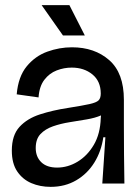

<svg xmlns="http://www.w3.org/2000/svg" viewBox="-20 -714 544 747"><path d="M177 13Q136 13 102 -1.5Q68 -16 47 -47Q26 -78 26 -128Q26 -188 56 -220.5Q86 -253 135.5 -269Q185 -285 244 -294Q301 -303 328 -309Q355 -315 363.5 -323.5Q372 -332 372 -350Q372 -398 339.5 -424.5Q307 -451 259 -451Q229 -451 200.5 -440Q172 -429 152.5 -403.5Q133 -378 130 -335L45 -347Q51 -416 84 -456Q117 -496 164 -513Q211 -530 260 -530Q348 -530 405 -480Q462 -430 462 -326V-228Q462 -171 462.5 -114Q463 -57 464 0H378Q381 -46 384 -89Q387 -132 390 -180H382Q374 -125 347 -81.5Q320 -38 276.5 -12.5Q233 13 177 13ZM202 -62Q244 -62 282 -85Q320 -108 345 -150.5Q370 -193 372 -254L373 -265Q350 -255 317.5 -249.5Q285 -244 250.5 -238.5Q216 -233 186 -222.5Q156 -212 137.5 -192.5Q119 -173 119 -138Q119 -104 140.5 -83Q162 -62 202 -62ZM225 -576 142 -694H250L310 -576Z"/></svg>

Font: Bricolage Grotesque 48pt
Style: Regular
Weight: 400
Designer: Mathieu Triay
Foundry: Atelier Triay
Version: Version 1.000; ttfautohint (v1.8.4.7-5d5b);gftools[0.9.32]